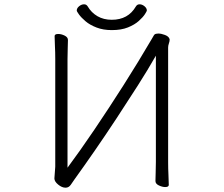

<svg xmlns="http://www.w3.org/2000/svg" viewBox="-20 -864 1040 893"><path d="M663 -815Q663 -812 654 -798Q645 -784 625.5 -766.5Q606 -749 575 -736.5Q544 -724 500 -724Q460 -724 429 -736Q398 -748 378 -765Q358 -782 347.5 -796.5Q337 -811 337 -815Q337 -826 348 -835Q359 -844 371 -844Q382 -844 388 -834Q405 -805 433.5 -788.5Q462 -772 500 -772Q576 -772 612 -834Q618 -844 629 -844Q641 -844 652 -835Q663 -826 663 -815ZM705 -605Q668 -540 620.5 -465.5Q573 -391 522 -313.5Q471 -236 420.5 -163Q370 -90 326 -29Q319 -19 309.5 -5Q300 9 285 9Q268 9 250.5 -5.5Q233 -20 233 -34Q233 -43 235 -61.5Q237 -80 237 -89V-590Q237 -621 235.5 -650Q234 -679 234 -696Q234 -706 251 -706Q265 -706 280.5 -698.5Q296 -691 296 -678Q296 -666 295 -640.5Q294 -615 294 -589V-84Q352 -162 419 -261Q486 -360 555 -468.5Q624 -577 686 -683Q691 -691 695 -698.5Q699 -706 707 -707Q710 -708 716 -708Q730 -708 747 -701.5Q764 -695 768 -684Q769 -683 769 -679Q769 -672 765.5 -662Q762 -652 762 -643V-110Q762 -79 763.5 -50Q765 -21 765 -4Q765 6 748 6Q735 6 719 -1.5Q703 -9 703 -22Q703 -34 704 -59.5Q705 -85 705 -111Z"/></svg>

Font: Moon Stars Kai T Light
Style: Regular
Weight: 300
Designer: GuiWonder
Version: Version 1.101